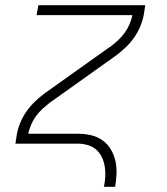

<svg xmlns="http://www.w3.org/2000/svg" viewBox="-20 -550 640 735"><path d="M378 165Q382 145 383 125.5Q384 106 381 87.5Q378 69 370 52Q362 35 348.5 23Q335 11 316.5 5.5Q298 0 279 0H39L44 -33Q48 -56 57 -78.5Q66 -101 80 -121.5Q94 -142 112 -159.5Q130 -177 150 -192L400 -370Q400 -370 400 -370Q400 -370 400 -370H401Q417 -382 431 -395Q445 -408 456.5 -423.5Q468 -439 475.5 -456.5Q483 -474 487 -492H120L127 -530H536L531 -497Q527 -474 518 -451.5Q509 -429 495 -408.5Q481 -388 463 -370.5Q445 -353 425 -338L175 -160Q175 -160 175 -160Q175 -160 175 -160H174Q159 -148 144.5 -135Q130 -122 118.5 -106.5Q107 -91 99.5 -73.5Q92 -56 88 -38H279Q304 -38 328 -32.5Q352 -27 371.5 -13.5Q391 0 403.5 20.5Q416 41 421.5 65Q427 89 426 114.5Q425 140 421 165Z"/></svg>

Font: Iosevka Curly XLtExObl
Style: Regular
Weight: 200
Width: 7
Italic angle: -9°
Monospace: yes
Designer: Belleve Invis
Foundry: Belleve Invis
Version: Version 11.0.1; ttfautohint (v1.8.3)